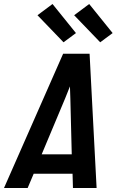

<svg xmlns="http://www.w3.org/2000/svg" viewBox="-39 -938 609 958"><path d="M-19 0 276 -670H408L443 0H325L323 -71H129L99 0ZM169 -168H319L312 -447Q312 -462 311 -477Q310 -492 310 -507Q304 -492 298 -477Q292 -462 286 -447ZM461 -727 331 -862 406 -918 523 -773ZM278 -727 148 -862 223 -918 340 -773Z"/></svg>

Font: Lode
Style: Bold Italic
Weight: 700
Italic angle: -11°
Monospace: yes
Designer: Belleve Invis
Foundry: Belleve Invis
Version: Version 29.2.0; ttfautohint (v1.8.3)